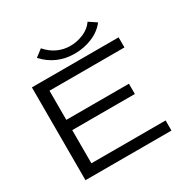

<svg xmlns="http://www.w3.org/2000/svg" viewBox="-176 -957 1102 1118"><g transform="rotate(-30 375.0 -397.5)"><path d="M84 0V-624H667V-556H163V-360H584V-291H163V-68H662V0ZM556 -793 607 -759Q573 -715 517.5 -692Q462 -669 400 -669Q277 -669 195 -758L243 -795Q275 -758 315 -739.5Q355 -721 400 -721Q445 -721 488 -739Q531 -757 556 -793Z"/></g></svg>

Font: Inconsolata ExtraExpanded Thin
Style: Regular
Weight: 100
Width: 8
Monospace: yes
Designer: Raph Levien, Cyreal, Brenton Simpson
Foundry: Raph Levien, Cyreal, Google
Version: Version 3.100; ttfautohint (v1.8.4.7-5d5b)